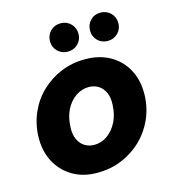

<svg xmlns="http://www.w3.org/2000/svg" viewBox="-106 -785 795 884"><g transform="rotate(-15 291.0 -342.5)"><path d="M250 12Q182 12 132 -18Q82 -48 55 -100Q28 -152 30 -219Q32 -280 55.5 -333Q79 -386 120 -425Q161 -464 214 -486Q267 -508 329 -508Q397 -508 448 -479Q499 -450 526.5 -398Q554 -346 552 -277Q550 -216 526 -163Q502 -110 461 -71Q420 -32 366.5 -10Q313 12 250 12ZM270 -116Q304 -116 332 -136Q360 -156 378 -190.5Q396 -225 398 -272Q400 -307 389 -331Q378 -355 358 -367.5Q338 -380 312 -380Q279 -380 250 -360Q221 -340 203.5 -305.5Q186 -271 184 -224Q182 -190 193 -165.5Q204 -141 224 -128.5Q244 -116 270 -116ZM263 -562Q234 -562 214.5 -581.5Q195 -601 195 -629Q195 -658 214.5 -677.5Q234 -697 263 -697Q292 -697 311.5 -677.5Q331 -658 331 -629Q331 -601 311.5 -581.5Q292 -562 263 -562ZM453 -562Q424 -562 405 -581.5Q386 -601 386 -629Q386 -658 405 -677.5Q424 -697 453 -697Q482 -697 501.5 -677.5Q521 -658 521 -629Q521 -601 501.5 -581.5Q482 -562 453 -562Z"/></g></svg>

Font: DM Sans 36pt Black
Style: Italic
Weight: 900
Italic angle: -10°
Designer: Colophon Foundry, Jonny Pinhorn
Foundry: Colophon Foundry
Version: Version 4.004;gftools[0.9.30]